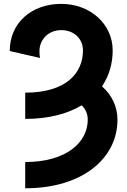

<svg xmlns="http://www.w3.org/2000/svg" viewBox="-20 -756 663 1000"><path d="M298.8 -599.1C367.2 -599.1 412.1 -552.2 412.1 -493.7C412.1 -376.5 326.2 -273.4 111.3 -273.4V-136.7C233.4 -136.7 331.5 -163.1 405.3 -207.5C425.8 -188.5 437 -162.1 437 -132.3C437 -15.1 326.2 87.9 111.3 87.9V224.6C410.6 224.6 591.8 67.9 591.8 -132.3C591.8 -202.1 561 -263.2 511.2 -306.2C547.9 -360.4 566.9 -424.3 566.9 -493.7C566.9 -628.9 452.1 -735.8 298.8 -735.8C145.5 -735.8 30.8 -638.2 30.8 -490.2L188.5 -454.1C188 -457 185.5 -468.3 185.5 -490.2C185.5 -548.3 230.5 -599.1 298.8 -599.1Z"/></svg>

Font: Giphurs ExtraBold
Style: Regular
Weight: 800
Version: Version 1.000